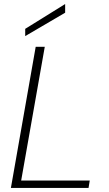

<svg xmlns="http://www.w3.org/2000/svg" viewBox="-20 -932 540 952"><path d="M34 0 157 -700H202L85 -37H425L419 0ZM105 -753V-789L303 -912V-869Z"/></svg>

Font: DM Sans 16pt ExtraLight
Style: Italic
Weight: 250
Italic angle: -10°
Version: Version 4.004;gftools[0.9.30]